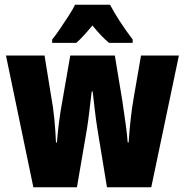

<svg xmlns="http://www.w3.org/2000/svg" viewBox="-20 -786 776 806"><path d="M389 -244Q383 -281 378 -324Q373 -367 369 -402H365Q360 -362 355 -318.5Q350 -275 345 -245L303 0H120L5 -553H167L195 -380Q203 -339 208 -287.5Q213 -236 215 -188H219Q222 -227 227.5 -271.5Q233 -316 243 -369L275 -553H462L493 -366Q501 -312 507.5 -265.5Q514 -219 516 -188H520Q523 -235 528.5 -285Q534 -335 542 -380L572 -553H731L615 0H429ZM442 -766Q476 -701 537 -620V-606H438Q408 -630 368 -679Q324 -626 300 -606H199V-620Q213 -637 232 -665Q251 -693 269 -721Q287 -749 295 -766Z"/></svg>

Font: Noto Sans Thai Looped ExtraCondensed Black
Style: Regular
Weight: 900
Width: 2
Designer: Sasikarn Vongin, Ben Mitchell
Foundry: The Fontpad Ltd
Version: Version 1.001; ttfautohint (v1.8.4.7-5d5b)